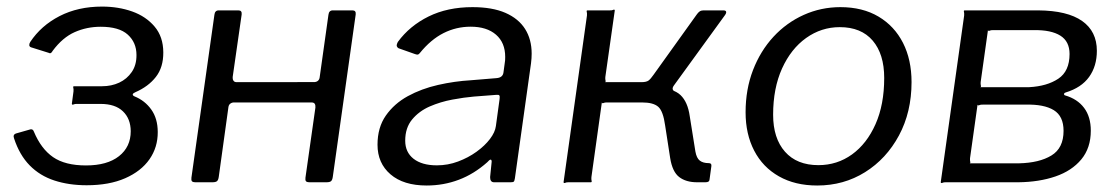

<svg xmlns="http://www.w3.org/2000/svg" viewBox="-20 -562 3440 592"><path d="M247.1 9.2Q192.6 9.2 147.8 -5.4Q103 -20 71.6 -52Q40.2 -83.9 23.4 -135.1Q18.7 -147.3 30.2 -150.7L74 -163.2Q81.5 -164.6 84.5 -156.1Q106.7 -103 143.7 -77.5Q180.8 -51.9 245 -51.9Q310.7 -51.9 346.9 -80.5Q383.1 -109 383.1 -157.5Q382.8 -196 359 -218.8Q335.3 -241.6 290 -241.6H217.6Q210.8 -241.9 206.7 -239.9Q202.5 -237.9 201.5 -241.6L206.6 -280.3Q207.2 -287.8 205.9 -291.9Q204.7 -296.1 208.4 -296.1H294.7Q323.7 -296.1 347.6 -307.2Q371.4 -318.3 386.3 -340Q401.1 -361.7 400.8 -392.5Q400.8 -430.9 374 -455.2Q347.2 -479.5 290.5 -479.5Q247.6 -479.5 210.2 -462.9Q172.9 -446.3 142.5 -405.4Q137 -394.6 130.1 -399.1L75.5 -416.2Q70.5 -418.2 70.3 -422.8Q70 -427.3 73.3 -432.7Q106.6 -483 163.7 -512.4Q220.8 -541.7 294.7 -541.7Q345 -541.7 387.6 -526.6Q430.2 -511.4 456.7 -480Q483.3 -448.6 483.5 -400.5Q483.8 -354.4 460.6 -324.8Q437.5 -295.1 397.2 -277.6Q390.4 -274.8 389.4 -271.3Q388.5 -267.7 394.6 -264.9Q426.9 -251.8 446.5 -224.2Q466.2 -196.6 466.4 -155.1Q466.7 -107.9 440.9 -70.9Q415 -33.9 365.9 -12.4Q316.7 9.2 247.1 9.2Z M583.7 0Q574.5 0 571.9 -3.1Q569.2 -6.2 570.2 -14.1L641.1 -516.4Q642.6 -530 654.4 -530H715.2Q726.6 -530 725.1 -517.2L697.4 -324.4Q696.8 -318 699.8 -313.3Q702.8 -308.7 709.3 -308.7L947.4 -308.9Q954.9 -308.7 959.7 -312.4Q964.5 -316.2 965.5 -322.7L992.7 -516.4Q994.3 -530 1006 -530H1066.8Q1078.3 -530 1076.7 -517.2L1006.1 -16.7Q1004.8 -7.2 1000.9 -3.6Q997 0 986.5 0H935.4Q926.2 0 923.5 -3.1Q920.8 -6.2 921.8 -14.1L952.5 -230.4Q953.1 -237.8 950.4 -242Q947.8 -246.1 940.6 -246.1H702.5Q696 -246.4 690.9 -243Q685.7 -239.6 684.4 -232.4L654.5 -16.7Q653.2 -7.2 649.3 -3.6Q645.3 0 634.9 0Z M1482.3 -61.7Q1441.4 -25.3 1394.5 -7.7Q1347.6 10 1295.6 10Q1224.2 10 1184.1 -24.4Q1144 -58.8 1144 -115.8Q1144 -169 1169.7 -205.7Q1195.4 -242.4 1237.4 -265.5Q1279.5 -288.5 1330.6 -300.1Q1381.7 -311.7 1432.3 -314.6L1511 -321.1Q1530 -322.6 1532.3 -338.2L1536 -365.4Q1537 -370.8 1537.4 -376.1Q1537.7 -381.4 1537.7 -386.6Q1537.7 -430.5 1509.3 -455.1Q1480.9 -479.7 1431.1 -479.7Q1386.8 -479.7 1347.6 -460Q1308.3 -440.2 1274.2 -398.1Q1271.2 -394.3 1268.3 -393.7Q1265.5 -393.2 1259.8 -395.2L1208.9 -413.2Q1205.2 -415.2 1203.6 -419.3Q1202 -423.5 1206.7 -432.7Q1243 -482.3 1301.5 -511.2Q1359.9 -540 1436.8 -540Q1497.9 -540 1538.3 -522.4Q1578.7 -504.7 1599 -472.7Q1619.3 -440.7 1619.3 -396.6Q1619.3 -389.6 1618.8 -382.2Q1618.3 -374.8 1617.3 -366.8L1567.6 -12.3Q1566.3 -3.8 1564 -1.9Q1561.7 0 1554.3 0H1503.5Q1497 0 1494 -4.3Q1491 -8.6 1491.2 -16.1L1496 -63.6Q1495.5 -76.9 1482.3 -61.7ZM1520.4 -256.8Q1521.6 -265.1 1519.6 -267.8Q1517.5 -270.5 1509.9 -269.5L1440.8 -264.2Q1411.3 -261.7 1374.7 -254.9Q1338.2 -248.1 1305.1 -233.8Q1272.1 -219.4 1250.7 -193.6Q1229.4 -167.9 1229.4 -128.2Q1229.4 -92.6 1255.2 -72.4Q1281.1 -52.2 1327 -52.2Q1360.9 -52.2 1392.4 -64Q1423.9 -75.8 1449.1 -94Q1475.1 -112.8 1490.8 -133.6Q1506.6 -154.4 1509 -173.4Z M1717.6 0 1789.8 -514.2Q1790.3 -521.7 1789.1 -525.8Q1787.9 -530 1791.6 -530H1859.9Q1867.3 -529.7 1871 -531.7Q1874.6 -533.7 1875.6 -530L1846.4 -324.4Q1845.8 -318 1847.1 -313.3Q1848.3 -308.7 1844.6 -308.7H1981.9L2004.2 -291.2Q2056.1 -290.1 2078.3 -268.8Q2100.6 -247.5 2106.7 -203.9L2124.1 -95Q2127.8 -74.3 2137.8 -66.7Q2147.8 -59 2165.5 -59Q2174.7 -59 2173.4 -49.8L2167.8 -8.8Q2167.5 -4.1 2164.4 -2.1Q2161.3 0 2155 0H2129.3Q2095.2 0 2074.2 -16.1Q2053.1 -32.2 2046.3 -75L2030.9 -174.7Q2024.8 -219.5 2009.5 -232.8Q1994.3 -246.1 1960.2 -246.1H1851.5Q1845 -246.4 1840.9 -244.4Q1836.7 -242.4 1835.7 -246.1L1803.5 -15.8Q1802.9 -9.3 1804.1 -4.7Q1805.4 0 1801.6 0H1733.4Q1726.9 -0.3 1722.8 1.7Q1718.6 3.7 1717.6 0ZM1958.3 -275.8 1958 -308.7Q1972.9 -308.7 1979.7 -313.7Q1986.4 -318.8 1995 -331.3L2128 -516.9Q2132.4 -523.4 2137.2 -526.7Q2142.1 -530 2148.8 -530H2210.4Q2217.8 -530 2218.9 -525.9Q2219.9 -521.8 2215.3 -515.3L2058.1 -298.8Q2048.5 -285.6 2061.2 -279.7Z M2499.7 10Q2431.6 10 2381.8 -18.2Q2331.9 -46.4 2305.4 -97.5Q2278.9 -148.6 2278.9 -215.7Q2278.9 -286.4 2301.7 -345.7Q2324.6 -405 2364.8 -448.6Q2405 -492.1 2458.3 -516.1Q2511.5 -540 2571.3 -540Q2639.7 -540 2688.8 -510.8Q2737.9 -481.6 2764.3 -429.7Q2790.6 -377.7 2790.6 -308.9Q2790.6 -216.5 2751.8 -144.3Q2713 -72.2 2647.2 -31.1Q2581.4 10 2499.7 10ZM2503.4 -52.8Q2561.2 -52.8 2607 -85.8Q2652.8 -118.9 2679.5 -179.1Q2706.3 -239.4 2706.3 -321.6Q2706.3 -395.2 2670.8 -436.8Q2635.3 -478.3 2569.3 -478.3Q2512.5 -478.3 2465.6 -444.9Q2418.8 -411.5 2391.3 -350.8Q2363.8 -290 2363.8 -208.2Q2363.8 -135.6 2400.4 -94.2Q2437 -52.8 2503.4 -52.8Z M2880.6 0 2952.8 -514.2Q2953.3 -521.7 2952.1 -525.8Q2950.9 -530 2954.6 -530H3181.2Q3271.3 -529.3 3316.7 -497.2Q3362 -465.2 3362 -405.4Q3362 -358.1 3338.1 -324.8Q3314.2 -291.6 3265.6 -276.8Q3261.6 -275.8 3260.9 -272.6Q3260.3 -269.3 3263.6 -268Q3302 -256.9 3322.6 -229.4Q3343.3 -202 3343.3 -159.1Q3343.3 -105.9 3314.1 -70.6Q3284.8 -35.3 3234.4 -18Q3183.9 -0.7 3120 0H2896.4Q2889.9 -0.3 2885.8 1.7Q2881.6 3.7 2880.6 0ZM3121.6 -58.4Q3184.6 -59.8 3221.9 -82.6Q3259.3 -105.3 3259.3 -158.6Q3259.3 -203.9 3229.1 -222.4Q3198.9 -240.9 3141.6 -239.4H3009.9Q3003.4 -239.7 2999.3 -237.7Q2995.1 -235.7 2994.1 -239.4L2970.9 -74.2Q2970.4 -67.7 2971.6 -63Q2972.8 -58.4 2969.1 -58.4ZM3153.1 -293.2Q3208.3 -296.1 3243.1 -319.3Q3277.8 -342.5 3277.8 -395.5Q3277.8 -434.3 3249.4 -452.1Q3221 -469.9 3168.1 -469.1H3042Q3035.5 -469.4 3031.4 -467.4Q3027.2 -465.4 3026.2 -469.1L3003.7 -308.9Q3003.2 -302.5 3004.4 -297.8Q3005.6 -293.2 3001.9 -293.2Z"/></svg>

Font: Libre Franklin Thin
Style: Italic
Weight: 100
Italic angle: -8°
Designer: Pablo Impallari, Rodrigo Fuenzalida, Nhung Nguyen
Foundry: Impallari Type
Version: Version 3.000